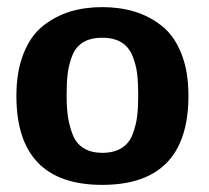

<svg xmlns="http://www.w3.org/2000/svg" viewBox="-20 -508 587 539"><path d="M26 -239Q26 -307 46 -357.5Q66 -408 101 -435.5Q136 -463 177 -475.5Q218 -488 267 -488Q316 -488 357.5 -475.5Q399 -463 434 -435.5Q469 -408 489 -358Q509 -308 509 -239Q509 11 267 11Q26 11 26 -239ZM167 -241Q167 -207 170.5 -182Q174 -157 183.5 -131.5Q193 -106 214 -92.5Q235 -79 268 -79Q300 -79 321.5 -92.5Q343 -106 352.5 -131.5Q362 -157 365 -181.5Q368 -206 368 -241Q368 -276 365 -301Q362 -326 352 -351Q342 -376 321 -389Q300 -402 267 -402Q234 -402 213 -389Q192 -376 182.5 -351Q173 -326 170 -301.5Q167 -277 167 -241Z"/></svg>

Font: Coval
Style: Heavy
Weight: 900
Foundry: Context Ltd
Version: Version 001.000